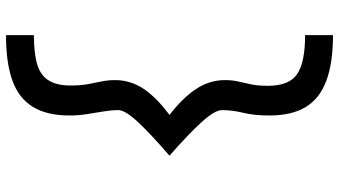

<svg xmlns="http://www.w3.org/2000/svg" viewBox="-265 -720 1130 640"><g transform="rotate(90 300.0 -400.0)"><path d="M97 145V52Q158 52 194.5 41Q231 30 248 3Q265 -24 265 -70Q265 -104 260.5 -128Q256 -152 251.5 -173.5Q247 -195 247 -219Q247 -269 275 -312Q303 -355 363 -400Q305 -445 276 -489.5Q247 -534 247 -585Q247 -610 252 -630.5Q257 -651 261.5 -673.5Q266 -696 266 -728Q266 -799 227 -825.5Q188 -852 97 -852V-945Q189 -945 248.5 -923Q308 -901 336.5 -854.5Q365 -808 365 -732Q365 -683 356 -646Q347 -609 347 -575Q347 -551 387 -507Q427 -463 499 -400Q425 -336 386 -294Q347 -252 347 -229Q347 -207 351.5 -180Q356 -153 360.5 -124.5Q365 -96 365 -67Q365 8 336.5 55Q308 102 249 123.5Q190 145 97 145Z"/></g></svg>

Font: Victor Mono Thin
Style: Bold
Weight: 700
Monospace: yes
Version: Version 1.561;gftools[0.9.30]